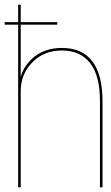

<svg xmlns="http://www.w3.org/2000/svg" viewBox="-20 -805 475 825"><path d="M0 -699H226V-710H0ZM58 0H69V-785H58ZM409.5 0H420.5V-369Q420.5 -483.5 377 -541.2Q333.5 -599 246 -599Q165.5 -599 115 -550.2Q64.5 -501.5 64.5 -436.5L69 -413.5Q69 -486 118.8 -537Q168.5 -588 245.5 -588Q325 -588 367.2 -534Q409.5 -480 409.5 -371Z"/></svg>

Font: Anybody UltraCondensed Thin Thin
Style: Regular
Weight: 250
Version: Version 1.111